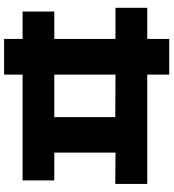

<svg xmlns="http://www.w3.org/2000/svg" viewBox="24 -806 817 904"><g transform="rotate(-90 432.0 -354.5)"><path d="M532.2 -69.3H17.6V-219.7L165 -218.8V-506.8H34.2V-656.2H532.2V-743.2H700.2V-656.2H829.1V-506.8H700.2V-218.8H846.7V-69.3H700.2V34.2H532.2ZM532.2 -218.8V-506.8H332V-219.7Z"/></g></svg>

Font: Pretendard GOV Black
Style: Regular
Weight: 900
Designer: Base glyphs from Inter by Rasmus Andersson; Hangeul glyphs from Noto Sans CJK(Source Han Sans) by Jang Soo-young and Kan
Foundry: Kil Hyung-jin
Version: Version 1.309